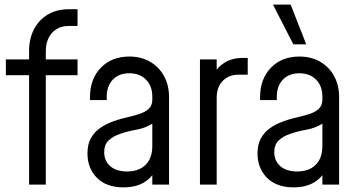

<svg xmlns="http://www.w3.org/2000/svg" viewBox="-20 -800 1552 832"><path d="M106 0V-474H5.5V-542.5H106V-578.5Q106 -632 127.2 -673Q148.5 -714 187.2 -737Q226 -760 278 -760H316V-687.5H278Q232.5 -687.5 205.5 -657.5Q178.5 -627.5 178.5 -578.5V-542.5H316V-474H178.5V0Z M516 12Q441 12 400 -29.5Q359 -71 359 -134.5Q359 -174 373.5 -200.2Q388 -226.5 410.8 -243Q433.5 -259.5 459 -269.5Q489.5 -282 521.2 -289.2Q553 -296.5 580 -304.8Q607 -313 623.5 -327.5Q640 -342 640 -368.5V-381.5Q640 -427 612.8 -454.8Q585.5 -482.5 540.5 -482.5Q495 -482.5 468.8 -454.8Q442.5 -427 442.5 -381.5V-366.5H370V-379Q370 -458 417 -506.5Q464 -555 540.5 -555Q591 -555 629.8 -532.8Q668.5 -510.5 690.5 -471Q712.5 -431.5 712.5 -379V0H640V-75L652 -59Q633 -25 598.5 -6.5Q564 12 516 12ZM531 -57Q582 -57 611 -85.8Q640 -114.5 640 -168V-264Q609.5 -245 572 -238.2Q534.5 -231.5 500.5 -220Q470.5 -210 451 -191.8Q431.5 -173.5 431.5 -140Q431.5 -103.5 457.5 -80.2Q483.5 -57 531 -57Z M846.5 0V-542.5H919V-464.5L906.5 -479.5Q925.5 -513 957 -531Q988.5 -549 1030 -549H1053.5V-476.5H1015Q971.5 -476.5 945.2 -449.5Q919 -422.5 919 -377V0Z M1253 12Q1178 12 1137 -29.5Q1096 -71 1096 -134.5Q1096 -174 1110.5 -200.2Q1125 -226.5 1147.8 -243Q1170.5 -259.5 1196 -269.5Q1226.5 -282 1258.2 -289.2Q1290 -296.5 1317 -304.8Q1344 -313 1360.5 -327.5Q1377 -342 1377 -368.5V-381.5Q1377 -427 1349.8 -454.8Q1322.5 -482.5 1277.5 -482.5Q1232 -482.5 1205.8 -454.8Q1179.5 -427 1179.5 -381.5V-366.5H1107V-379Q1107 -458 1154 -506.5Q1201 -555 1277.5 -555Q1328 -555 1366.8 -532.8Q1405.5 -510.5 1427.5 -471Q1449.5 -431.5 1449.5 -379V0H1377V-75L1389 -59Q1370 -25 1335.5 -6.5Q1301 12 1253 12ZM1268 -57Q1319 -57 1348 -85.8Q1377 -114.5 1377 -168V-264Q1346.5 -245 1309 -238.2Q1271.5 -231.5 1237.5 -220Q1207.5 -210 1188 -191.8Q1168.5 -173.5 1168.5 -140Q1168.5 -103.5 1194.5 -80.2Q1220.5 -57 1268 -57ZM1251 -608 1163 -780H1239.5L1307 -608Z"/></svg>

Font: Mohave Light
Style: Regular
Weight: 400
Version: Version 2.003